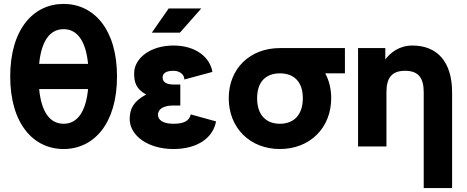

<svg xmlns="http://www.w3.org/2000/svg" viewBox="-20 -756 2408 991"><path d="M32.7 -361.3C32.7 -117.2 152.8 13.2 308.1 13.2C463.9 13.2 584 -117.2 584 -361.3C584 -605.5 463.9 -735.8 308.1 -735.8C152.8 -735.8 32.7 -605.5 32.7 -361.3ZM308.1 -605.5C381.8 -605.5 423.3 -540 434.6 -426.3H182.1C192.9 -540 234.9 -605.5 308.1 -605.5ZM308.1 -117.2C234.9 -117.2 192.9 -182.6 182.1 -296.4H434.6C423.3 -182.6 381.8 -117.2 308.1 -117.2Z M908.7 -587.4 1019 -712.4H850.6L763.7 -587.4ZM875 -319.8C838.9 -319.8 819.3 -332.5 819.3 -356C819.3 -378.9 838.9 -390.6 875 -390.6C910.6 -390.6 931.6 -369.1 931.6 -345.7L1076.2 -384.8C1064.9 -457.5 993.7 -521 875 -521C755.9 -521 672.4 -455.1 672.4 -377.9C672.4 -330.1 682.6 -296.9 734.4 -268.1C668.9 -232.9 649.4 -194.3 649.4 -141.6C649.4 -57.1 742.7 13.2 875 13.2C999 13.2 1079.6 -44.4 1095.2 -129.4L964.4 -165.5C957.5 -132.3 929.2 -117.2 875 -117.2C820.3 -117.2 795.4 -137.2 795.4 -164.1C795.4 -190.9 820.3 -211.4 875 -211.4H910.6V-319.8Z M1160.6 -249C1160.6 -96.7 1269.5 13.2 1424.8 13.2C1580.1 13.2 1689.5 -96.7 1689.5 -249C1689.5 -296.9 1678.7 -340.8 1658.7 -377.4H1760.3V-507.8H1424.8C1269.5 -507.8 1160.6 -401.4 1160.6 -249ZM1307.1 -249C1307.1 -332 1350.1 -377.4 1424.8 -377.4C1499.5 -377.4 1543 -332 1543 -249C1543 -166 1499.5 -117.2 1424.8 -117.2C1350.1 -117.2 1307.1 -166 1307.1 -249Z M2167 214.8H2313.5V-279.3C2313.5 -435.5 2238.3 -521 2108.4 -521C2039.6 -521 1994.1 -482.9 1968.8 -449.2V-507.8H1828.1V0H1974.6V-279.3C1974.6 -350.6 1999 -390.6 2070.8 -390.6C2142.6 -390.6 2167 -350.6 2167 -279.3Z"/></svg>

Font: Giphurs ExtraBold
Style: Regular
Weight: 800
Version: Version 1.000